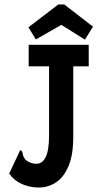

<svg xmlns="http://www.w3.org/2000/svg" viewBox="-20 -823 440 857"><path d="M153 14Q114 14 79 -1Q44 -16 21 -48L66 -144L70 -153L78 -148Q81 -141 82.5 -131.5Q84 -122 95 -109Q116 -92 143 -92Q169 -92 184 -122Q199 -152 199 -219V-527H108V-623H376V-527H307V-212Q307 -132 286 -82Q265 -32 230 -9Q195 14 153 14ZM140 -647 107 -701 240 -803H267L395 -704L359 -646L254 -712Z"/></svg>

Font: Inconsolata Condensed ExtraBold
Style: Regular
Weight: 800
Width: 3
Monospace: yes
Designer: Raph Levien, Cyreal, Brenton Simpson
Foundry: Raph Levien, Cyreal, Google
Version: Version 3.001; ttfautohint (v1.8.2.53-6de2)